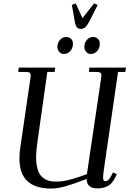

<svg xmlns="http://www.w3.org/2000/svg" viewBox="-20 -1099 759 1127"><path d="M86.9 -676.8 89.8 -702.1H304.2L300.8 -676.8H257.8L198.2 -254.9Q191.9 -208 191.9 -179.2Q191.9 -99.1 221.4 -66.2Q251 -33.2 305.2 -33.2Q327.6 -33.2 346.4 -35.4Q365.2 -37.6 403.1 -47.9Q440.9 -58.1 490.2 -77.1L573.2 -637.2Q575.2 -650.9 575.2 -655.8Q575.2 -668.5 568.4 -672.6Q561.5 -676.8 543 -676.8H502L504.9 -702.1H719.2L715.8 -676.8H672.9L589.8 -104Q585 -68.8 585 -58.1Q585 -35.2 598.1 -35.2Q616.7 -35.2 631.8 -64.9L643.1 -86.9L666 -76.2L654.8 -54.2Q636.7 -19 611.1 -6.1Q585.4 6.8 551.8 6.8Q488.8 6.8 488.8 -48.8Q411.1 -18.6 364.5 -5.4Q317.9 7.8 279.8 7.8Q94.2 7.8 94.2 -168Q94.2 -203.1 99.1 -232.9L158.2 -637.2Q160.2 -650.9 160.2 -655.8Q160.2 -668.5 153.3 -672.6Q146.5 -676.8 127.9 -676.8ZM316.9 -823.2Q316.9 -847.2 331.8 -864.5Q346.7 -881.8 369.1 -881.8Q385.3 -881.8 396.7 -871.3Q408.2 -860.8 408.2 -841.8Q408.2 -816.9 392.8 -799.6Q377.4 -782.2 354 -782.2Q338.4 -782.2 327.6 -794.9Q316.9 -807.6 316.9 -823.2ZM401.9 -1069.8 424.8 -1079.1 463.9 -992.2 532.2 -1079.1 553.2 -1069.8 506.8 -978Q493.2 -950.7 481.4 -939.9Q469.7 -929.2 454.1 -929.2Q438.5 -929.2 430.4 -939.9Q422.4 -950.7 418 -978ZM475.1 -823.2Q475.1 -847.2 489.7 -864.5Q504.4 -881.8 526.9 -881.8Q543 -881.8 554.4 -871.3Q565.9 -860.8 565.9 -841.8Q565.9 -816.9 550.8 -799.6Q535.6 -782.2 512.2 -782.2Q496.6 -782.2 485.8 -794.9Q475.1 -807.6 475.1 -823.2Z"/></svg>

Font: Dihjauti S
Style: Bold Italic
Weight: 700
Italic angle: -9°
Designer: T. Christopher White
Version: Version 3.0.0